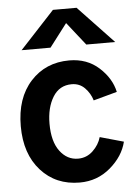

<svg xmlns="http://www.w3.org/2000/svg" viewBox="-58 -895 673 956"><g transform="rotate(-5 278.0 -417.0)"><path d="M33.2 -287.1Q33.2 -427.7 108.4 -510.3Q183.6 -592.8 301.8 -592.8Q390.6 -592.8 450.2 -538.6Q509.8 -484.4 524.4 -416L406.2 -383.8Q395.5 -419.9 369.1 -446.8Q342.8 -473.6 303.7 -473.6Q242.2 -473.6 209.5 -420.4Q176.8 -367.2 176.8 -287.1Q176.8 -198.2 212.9 -149.9Q249 -101.6 303.7 -101.6Q346.7 -101.6 377.9 -131.3Q409.2 -161.1 419.9 -199.2L538.1 -166Q520.5 -93.8 455.1 -38.1Q389.6 17.6 301.8 17.6Q182.6 17.6 107.9 -65.4Q33.2 -148.4 33.2 -287.1ZM70.3 -664.1 243.2 -850.6H361.3L538.1 -664.1H393.6L302.7 -779.3L214.8 -664.1Z"/></g></svg>

Font: Gothic A1 ExtraBold
Style: Regular
Weight: 800
Designer: HanYang I&C Co.,Ltd.
Foundry: HanYang I&C Co.,Ltd.
Version: Version 2.50